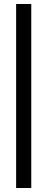

<svg xmlns="http://www.w3.org/2000/svg" viewBox="-20 -753 238 964"><path d="M61 191V-733H137V191Z"/></svg>

Font: Piazzolla SC
Style: Bold
Weight: 700
Designer: Juan Pablo del Peral
Foundry: Huerta Tipografica
Version: Version 1.330